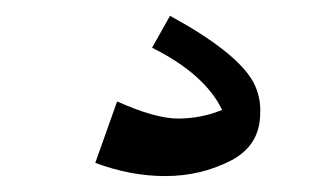

<svg xmlns="http://www.w3.org/2000/svg" viewBox="-20 -55 407 241"><path d="M127 72.3Q174.8 93.8 203.6 93.8Q232.4 93.8 258.8 83Q237.3 38.1 170.9 4.9L193.4 -35.2Q277.3 10.7 297.9 47.9Q307.6 66.4 306.6 86.9Q306.6 127.9 269 147Q231.4 166 187.5 166Q143.6 166 99.6 149.4Z"/></svg>

Font: Ravi Prakash
Style: Regular
Weight: 400
Designer: Appaji Ambarisha Darbha
Version: Version 1.0.4; ttfautohint (v1.2.42-39fb)